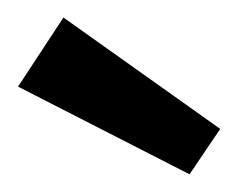

<svg xmlns="http://www.w3.org/2000/svg" viewBox="-37 -739 269 217"><path d="M-16.6 -641.1 34.7 -719.2 211.9 -593.3 177.2 -542Z"/></svg>

Font: Spartan MB SemBd
Style: Regular
Weight: 600
Designer: Matt Bailey, Mirko Velimirovic
Foundry: Matt Bailey
Version: Version 1.005